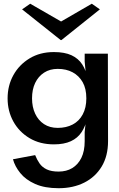

<svg xmlns="http://www.w3.org/2000/svg" viewBox="-20 -758 632 1023"><path d="M292.4 244.8Q218.4 244.8 167.7 222.4Q117.1 200 88.1 164.1Q59.1 128.3 49.1 90.5L167.3 68.5Q176.7 92.4 190.7 112.7Q204.7 133 229.2 144.6Q253.6 156.2 292.3 156.2Q334 156.2 364.9 137.6Q395.7 119 413.5 83.2Q431.2 47.3 431.2 -6.3H555.7Q555.7 73.1 521.8 129.3Q487.9 185.4 428.7 215.1Q369.5 244.8 292.4 244.8ZM554.7 -472 555.7 -6.3H431.2V-54.6L449.5 -234L431.2 -429.9V-472ZM267.1 -480.6Q324.1 -480.6 360.8 -463.7Q397.5 -446.7 418.2 -414.7Q438.9 -382.7 447.2 -337.5Q455.5 -292.2 455.5 -234Q455.5 -176.4 445.7 -131.3Q436 -86.3 414.9 -54.3Q393.9 -22.3 357.6 -5.6Q321.3 11.2 267.1 11.2Q192.9 11.2 137.4 -21.9Q81.9 -55 51.2 -110.6Q20.5 -166.2 20.5 -233.9Q20.5 -302 51.2 -357.5Q81.9 -413.1 137.4 -446.8Q192.9 -480.6 267.1 -480.6ZM287.7 -391Q245.5 -391 214.7 -370.9Q183.9 -350.7 167.3 -315.9Q150.7 -281 150.7 -234Q150.7 -188 167.3 -152.4Q183.8 -116.9 214.5 -96.7Q245.2 -76.6 287.5 -76.6Q332.9 -76.6 367.2 -94.6Q401.6 -112.5 420.8 -148.4Q440 -184.2 440 -234Q440 -285.7 420.5 -320.1Q401 -354.5 367 -372.8Q333.1 -391 287.7 -391ZM140.9 -738.2 305.5 -643.4 469.1 -738.2 512.1 -708.1 307.1 -544.4H303.5L97.7 -708.1Z"/></svg>

Font: Panamera Thin
Style: Regular
Weight: 100
Designer: Bastien Sozeau
Foundry: NBR — Bastien Sozeau
Version: Version 3.003;gftools[0.9.33]